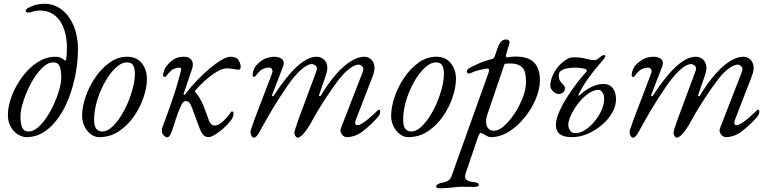

<svg xmlns="http://www.w3.org/2000/svg" viewBox="-20 -716 4103 1022"><path d="M120 14Q100 14 77 0.5Q54 -13 38 -39.5Q22 -66 22 -104Q22 -139 34.5 -181Q47 -223 70.5 -264Q94 -305 125.5 -339Q157 -373 195 -393.5Q233 -414 275 -414Q295 -414 308.5 -406Q322 -398 323 -396Q325 -392 328 -394Q331 -396 332 -400Q334 -412 335 -424.5Q336 -437 336 -449Q338 -507 323 -555Q308 -603 275 -631.5Q242 -660 191 -660Q172 -660 155.5 -654.5Q139 -649 131 -649Q127 -649 122 -651Q117 -653 117 -657Q117 -663 120 -666.5Q123 -670 127 -672Q150 -685 172 -690.5Q194 -696 216 -696Q269 -696 309.5 -664Q350 -632 372.5 -577.5Q395 -523 395 -455Q395 -392 383 -326Q371 -260 348 -199Q325 -138 291.5 -90Q258 -42 215 -14Q172 14 120 14ZM132 -16Q156 -16 180.5 -36.5Q205 -57 227.5 -90.5Q250 -124 267.5 -162.5Q285 -201 295.5 -238.5Q306 -276 306 -304Q306 -342 297.5 -363Q289 -384 263 -384Q239 -384 214.5 -363.5Q190 -343 167.5 -309.5Q145 -276 127.5 -237.5Q110 -199 99.5 -161.5Q89 -124 89 -96Q89 -59 98 -37.5Q107 -16 132 -16Z M508 14Q484 14 463 -2Q442 -18 429.5 -44Q417 -70 417 -99Q417 -146 435.5 -200.5Q454 -255 487 -303.5Q520 -352 563.5 -383Q607 -414 657 -414Q707 -414 734.5 -380Q762 -346 762 -296Q762 -251 744 -197.5Q726 -144 692.5 -96Q659 -48 612.5 -17Q566 14 508 14ZM524 -16Q548 -16 572.5 -37Q597 -58 619.5 -92Q642 -126 659.5 -167Q677 -208 687.5 -249Q698 -290 698 -324Q698 -350 689.5 -367Q681 -384 655 -384Q632 -384 607.5 -365Q583 -346 560.5 -314Q538 -282 520 -242.5Q502 -203 491.5 -160.5Q481 -118 481 -78Q481 -45 492.5 -30.5Q504 -16 524 -16Z M868 15Q863 15 857 10Q851 5 846.5 -2Q842 -9 842 -15Q842 -26 842 -29.5Q842 -33 844 -38Q846 -43 851 -56Q868 -101 883.5 -145Q899 -189 912.5 -231Q926 -273 936 -312Q942 -334 944 -345Q946 -356 936 -356Q921 -356 904.5 -349Q888 -342 864 -310Q860 -306 854 -307Q848 -308 848 -315Q848 -321 850.5 -330.5Q853 -340 857.5 -349.5Q862 -359 866 -364Q883 -385 904 -399.5Q925 -414 959 -414Q977 -414 989 -406.5Q1001 -399 1005 -384Q1009 -369 1002 -348L959 -221Q955 -210 959.5 -211Q964 -212 968 -217Q995 -253 1028.5 -288Q1062 -323 1096 -351.5Q1130 -380 1159 -397Q1188 -414 1206 -414Q1239 -414 1250.5 -394.5Q1262 -375 1261 -360Q1261 -345 1250 -345Q1245 -345 1237 -346.5Q1229 -348 1220 -349Q1212 -350 1204 -351Q1196 -352 1188 -352Q1167 -352 1142.5 -339Q1118 -326 1094 -306.5Q1070 -287 1051 -268Q1032 -249 1022 -237Q1018 -233 1017.5 -230.5Q1017 -228 1019 -226Q1046 -196 1062.5 -154.5Q1079 -113 1093 -72Q1097 -62 1104.5 -55Q1112 -48 1122 -48Q1135 -48 1147.5 -55.5Q1160 -63 1173.5 -76.5Q1187 -90 1200 -106Q1206 -114 1208.5 -118.5Q1211 -123 1215 -123Q1218 -123 1220.5 -120Q1223 -117 1223 -109Q1223 -93 1207 -72.5Q1191 -52 1168.5 -32Q1146 -12 1124 1Q1102 14 1090 14Q1074 14 1063 3Q1052 -8 1042 -34L1004 -137Q995 -162 987.5 -170Q980 -178 966 -178Q960 -178 954 -170.5Q948 -163 944 -155Q924 -110 914.5 -78Q905 -46 894 -16Q888 0 882.5 7.5Q877 15 868 15Z M1331 17Q1326 17 1322 12Q1318 7 1315.5 0Q1313 -7 1313 -13Q1313 -18 1319.5 -37Q1326 -56 1336 -84L1428 -325Q1433 -338 1428 -347Q1423 -356 1411 -356Q1396 -356 1379.5 -349Q1363 -342 1339 -310Q1335 -306 1330.5 -306.5Q1326 -307 1324 -314Q1324 -320 1326 -329.5Q1328 -339 1332.5 -349Q1337 -359 1341 -364Q1358 -385 1382 -399Q1406 -413 1440 -414Q1454 -414 1467.5 -409.5Q1481 -405 1487.5 -393Q1494 -381 1486 -360L1429 -212Q1426 -205 1430.5 -204Q1435 -203 1438 -208Q1481 -274 1520.5 -320Q1560 -366 1596.5 -390Q1633 -414 1665 -414Q1684 -414 1699.5 -403Q1715 -392 1720.5 -370.5Q1726 -349 1715 -317L1679 -212Q1676 -205 1680.5 -204Q1685 -203 1688 -208Q1730 -277 1770.5 -322.5Q1811 -368 1849 -391Q1887 -414 1919 -414Q1938 -414 1953 -402Q1968 -390 1972.5 -366.5Q1977 -343 1963 -308L1877 -86Q1862 -50 1882 -50Q1894 -50 1911 -61Q1928 -72 1945.5 -87Q1963 -102 1976 -114.5Q1989 -127 1993 -131Q1994 -132 1994.5 -132Q1995 -132 1996 -132Q1999 -132 2001.5 -129.5Q2004 -127 2004 -123Q2004 -115 2000.5 -106.5Q1997 -98 1986 -87Q1953 -50 1912 -18Q1871 14 1824 14Q1816 14 1807.5 7.5Q1799 1 1794.5 -10Q1790 -21 1794 -32L1910 -331Q1918 -351 1909.5 -361Q1901 -371 1890 -372Q1874 -373 1847 -355.5Q1820 -338 1787 -297Q1772 -278 1745.5 -240Q1719 -202 1691.5 -158.5Q1664 -115 1644 -78Q1627 -46 1612 -25Q1597 -4 1585 6.5Q1573 17 1565 17Q1560 17 1556 12.5Q1552 8 1549.5 2Q1547 -4 1547 -10Q1547 -15 1553.5 -35.5Q1560 -56 1570 -84L1663 -334Q1672 -357 1661 -365.5Q1650 -374 1643 -375Q1627 -377 1600 -358.5Q1573 -340 1540 -299Q1528 -285 1510 -259Q1492 -233 1471.5 -201.5Q1451 -170 1431.5 -137.5Q1412 -105 1397 -78Q1371 -30 1357 -6.5Q1343 17 1331 17Z M2153 14Q2129 14 2108 -2Q2087 -18 2074.5 -44Q2062 -70 2062 -99Q2062 -146 2080.5 -200.5Q2099 -255 2132 -303.5Q2165 -352 2208.5 -383Q2252 -414 2302 -414Q2352 -414 2379.5 -380Q2407 -346 2407 -296Q2407 -251 2389 -197.5Q2371 -144 2337.5 -96Q2304 -48 2257.5 -17Q2211 14 2153 14ZM2169 -16Q2193 -16 2217.5 -37Q2242 -58 2264.5 -92Q2287 -126 2304.5 -167Q2322 -208 2332.5 -249Q2343 -290 2343 -324Q2343 -350 2334.5 -367Q2326 -384 2300 -384Q2277 -384 2252.5 -365Q2228 -346 2205.5 -314Q2183 -282 2165 -242.5Q2147 -203 2136.5 -160.5Q2126 -118 2126 -78Q2126 -45 2137.5 -30.5Q2149 -16 2169 -16Z M2318 286Q2313 286 2307.5 284Q2302 282 2302 277Q2302 269 2312.5 263.5Q2323 258 2332 257Q2353 253 2365 246Q2377 239 2384 220L2577 -319Q2582 -333 2583 -340Q2584 -347 2580 -349.5Q2576 -352 2566 -350Q2542 -346 2524.5 -341.5Q2507 -337 2486 -327Q2478 -323 2471.5 -325.5Q2465 -328 2465 -334Q2465 -342 2469.5 -347Q2474 -352 2480 -355Q2496 -363 2526 -377Q2556 -391 2596 -401Q2603 -403 2607.5 -406.5Q2612 -410 2614 -417Q2628 -464 2640 -485Q2652 -506 2674 -506Q2682 -506 2688 -501Q2694 -496 2692 -487L2675 -429Q2672 -419 2674 -414.5Q2676 -410 2680 -411Q2693 -413 2703.5 -414Q2714 -415 2724 -415Q2774 -415 2802.5 -398.5Q2831 -382 2842.5 -353.5Q2854 -325 2854 -290Q2854 -242 2832 -189.5Q2810 -137 2772.5 -90.5Q2735 -44 2688.5 -15Q2642 14 2592 14Q2583 14 2572 8Q2561 2 2551 -4Q2542 -10 2536.5 -7.5Q2531 -5 2524 14L2458 209Q2451 230 2462.5 240.5Q2474 251 2499 253Q2509 254 2519 257Q2529 260 2529 268Q2529 274 2520 276.5Q2511 279 2500 279Q2485 279 2469 278.5Q2453 278 2439.5 278Q2426 278 2417 279Q2392 282 2368.5 284Q2345 286 2318 286ZM2611 -20Q2634 -20 2663 -45.5Q2692 -71 2718.5 -111Q2745 -151 2762.5 -196Q2780 -241 2780 -281Q2780 -337 2760 -357Q2740 -377 2704 -378Q2695 -378 2686 -378Q2677 -378 2666 -376L2574 -106Q2568 -88 2567.5 -72.5Q2567 -57 2571 -46Q2576 -33 2585.5 -26.5Q2595 -20 2611 -20Z M3025 14Q2992 14 2973 5.5Q2954 -3 2946.5 -18Q2939 -33 2939 -51Q2939 -79 2955 -117Q2971 -155 2996.5 -195.5Q3022 -236 3049.5 -272Q3077 -308 3099 -332Q3107 -340 3102 -345Q3097 -350 3089 -351Q3070 -354 3060.5 -355Q3051 -356 3044 -356Q3001 -356 2977.5 -346Q2954 -336 2954 -313Q2954 -299 2958.5 -290Q2963 -281 2969 -275Q2976 -268 2981.5 -261.5Q2987 -255 2987 -247Q2987 -233 2978 -224.5Q2969 -216 2953 -216Q2938 -216 2923.5 -230.5Q2909 -245 2909 -261Q2909 -289 2927.5 -325.5Q2946 -362 2974 -384Q2993 -399 3005 -405Q3017 -411 3033 -411Q3064 -411 3083.5 -407Q3103 -403 3116.5 -399.5Q3130 -396 3144 -396Q3154 -396 3163 -403Q3172 -410 3180 -416.5Q3188 -423 3194 -423Q3202 -423 3201.5 -416.5Q3201 -410 3196 -404Q3174 -379 3154 -354.5Q3134 -330 3116 -305.5Q3098 -281 3084 -258Q3070 -235 3060 -214Q3058 -209 3060 -207.5Q3062 -206 3068 -211Q3087 -229 3107.5 -242Q3128 -255 3149.5 -262Q3171 -269 3192 -269Q3225 -269 3242 -246.5Q3259 -224 3259 -188Q3259 -152 3238.5 -116Q3218 -80 3184 -51Q3150 -22 3108.5 -4Q3067 14 3025 14ZM3041 -7Q3068 -7 3095 -24.5Q3122 -42 3145 -70Q3168 -98 3182 -130Q3196 -162 3196 -190Q3196 -211 3186.5 -224.5Q3177 -238 3166 -238Q3142 -238 3115 -220Q3088 -202 3066 -176Q3040 -145 3022.5 -109.5Q3005 -74 3005 -52Q3005 -35 3014.5 -21Q3024 -7 3041 -7Z M3349 17Q3344 17 3340 12Q3336 7 3333.5 0Q3331 -7 3331 -13Q3331 -18 3337.5 -37Q3344 -56 3354 -84L3446 -325Q3451 -338 3446 -347Q3441 -356 3429 -356Q3414 -356 3397.5 -349Q3381 -342 3357 -310Q3353 -306 3348.5 -306.5Q3344 -307 3342 -314Q3342 -320 3344 -329.5Q3346 -339 3350.5 -349Q3355 -359 3359 -364Q3376 -385 3400 -399Q3424 -413 3458 -414Q3472 -414 3485.5 -409.5Q3499 -405 3505.5 -393Q3512 -381 3504 -360L3447 -212Q3444 -205 3448.5 -204Q3453 -203 3456 -208Q3499 -274 3538.5 -320Q3578 -366 3614.5 -390Q3651 -414 3683 -414Q3702 -414 3717.5 -403Q3733 -392 3738.5 -370.5Q3744 -349 3733 -317L3697 -212Q3694 -205 3698.5 -204Q3703 -203 3706 -208Q3748 -277 3788.5 -322.5Q3829 -368 3867 -391Q3905 -414 3937 -414Q3956 -414 3971 -402Q3986 -390 3990.5 -366.5Q3995 -343 3981 -308L3895 -86Q3880 -50 3900 -50Q3912 -50 3929 -61Q3946 -72 3963.5 -87Q3981 -102 3994 -114.5Q4007 -127 4011 -131Q4012 -132 4012.5 -132Q4013 -132 4014 -132Q4017 -132 4019.5 -129.5Q4022 -127 4022 -123Q4022 -115 4018.5 -106.5Q4015 -98 4004 -87Q3971 -50 3930 -18Q3889 14 3842 14Q3834 14 3825.5 7.5Q3817 1 3812.5 -10Q3808 -21 3812 -32L3928 -331Q3936 -351 3927.5 -361Q3919 -371 3908 -372Q3892 -373 3865 -355.5Q3838 -338 3805 -297Q3790 -278 3763.5 -240Q3737 -202 3709.5 -158.5Q3682 -115 3662 -78Q3645 -46 3630 -25Q3615 -4 3603 6.5Q3591 17 3583 17Q3578 17 3574 12.5Q3570 8 3567.5 2Q3565 -4 3565 -10Q3565 -15 3571.5 -35.5Q3578 -56 3588 -84L3681 -334Q3690 -357 3679 -365.5Q3668 -374 3661 -375Q3645 -377 3618 -358.5Q3591 -340 3558 -299Q3546 -285 3528 -259Q3510 -233 3489.5 -201.5Q3469 -170 3449.5 -137.5Q3430 -105 3415 -78Q3389 -30 3375 -6.5Q3361 17 3349 17Z"/></svg>

Font: EB Garamond
Style: Italic
Weight: 400
Italic angle: -17.2°
Designer: Georg Duffner and Octavio Pardo
Foundry: Georg Duffner
Version: Version 1.001